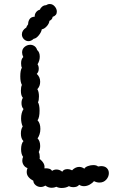

<svg xmlns="http://www.w3.org/2000/svg" viewBox="-20 -933 612 956"><path d="M444 -111Q461 -111 468 -104Q480 -106 483 -106Q502 -106 512 -96Q522 -86 522 -71Q522 -53 509 -38.5Q496 -24 475 -24Q462 -24 448 -31Q441 -22 427 -14Q413 -6 398 -6Q385 -6 374 -13Q366 -1 344 -1Q333 -1 323 -6Q308 3 287 3Q272 3 261 -3Q249 2 238 2Q220 2 206 -9Q195 -2 183 -2Q168 -2 157 -11.5Q146 -21 146 -33Q132 -40 122.5 -51Q113 -62 113 -77Q113 -87 117 -96Q105 -100 98 -110.5Q91 -121 91 -133Q91 -144 95 -152Q85 -165 85 -190Q85 -203 88 -214Q91 -225 97 -230Q84 -243 84 -268Q84 -290 93 -303Q85 -321 85 -343Q85 -371 97 -390Q87 -401 87 -420Q87 -435 94 -446Q84 -457 84 -481Q84 -500 89 -510Q81 -525 81 -553Q81 -583 89 -596Q85 -603 85 -618Q85 -639 96 -649Q90 -661 90 -672Q90 -689 102.5 -699.5Q115 -710 131 -710Q142 -710 151.5 -703.5Q161 -697 165 -684Q178 -673 178 -651Q178 -631 167 -613Q173 -604 173 -591Q173 -575 163 -565Q180 -550 180 -526Q180 -504 166 -489Q174 -476 174 -453Q174 -432 169 -424Q177 -411 177 -382Q177 -348 167 -334Q181 -319 181 -291Q181 -277 177 -264.5Q173 -252 167 -244Q180 -231 180 -206Q180 -190 173 -176Q178 -166 178 -151Q178 -144 177 -142Q206 -119 201 -95Q214 -96 224.5 -93Q235 -90 239 -82Q249 -89 261 -89Q277 -89 290 -78Q297 -91 317 -91Q327 -91 339 -85Q345 -92 354.5 -97Q364 -102 374 -102Q388 -102 400 -93Q404 -101 417.5 -106Q431 -111 444 -111ZM148 -740Q135 -728 122 -728Q109 -728 99 -738Q89 -748 89 -762Q89 -782 111 -796Q112 -802 120 -812Q120 -827 127.5 -838Q135 -849 153 -850Q152 -862 159.5 -872Q167 -882 179 -885Q182 -894 190.5 -900.5Q199 -907 209 -907Q218 -913 228 -913Q242 -913 252.5 -901Q263 -889 263 -875Q263 -856 242 -849Q241 -836 226 -829Q225 -816 213 -802.5Q201 -789 188 -787Q186 -773 173 -757Q160 -741 148 -740Z"/></svg>

Font: Pangolin
Style: Regular
Weight: 400
Designer: Kevin Burke
Foundry: Google, Inc.
Version: Version 1.101